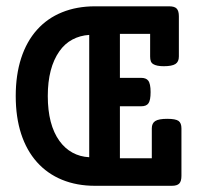

<svg xmlns="http://www.w3.org/2000/svg" viewBox="-20 -600 640 620"><path d="M470.2 -88.9V-185.5Q470.2 -202.1 481.4 -209.2Q492.7 -216.3 520 -216.3Q546.9 -216.3 556.6 -209.5Q565.9 -202.6 565.9 -185.5V-32.2Q565.9 -14.6 558.8 -7.3Q551.8 0 534.7 0H286.6Q228 0 180.4 -19.5Q132.8 -39.1 99.6 -76.2Q65.9 -113.8 48.3 -167.7Q30.8 -221.7 30.8 -290Q30.8 -357.9 48.3 -412.1Q65.9 -466.3 99.6 -503.9Q132.8 -541 180.4 -560.3Q228 -579.6 286.6 -579.6H526.4Q543.5 -579.6 550.5 -572.3Q557.6 -564.9 557.6 -547.4V-417.5Q557.6 -400.4 546.4 -393.3Q535.2 -386.2 508.8 -386.2Q485.4 -386.2 474.6 -393.1Q469.2 -396.5 467 -402.3Q464.8 -408.2 464.8 -417.5V-490.7H367.2V-348.6H435.5Q451.7 -348.6 458.5 -339.8Q466.3 -330.1 466.3 -302.7Q466.3 -276.4 459.5 -266.6Q453.1 -256.8 435.5 -256.8H367.2V-88.9ZM268.1 -487.3Q238.3 -485.4 213.6 -472.2Q189 -459 171.9 -434.6Q134.3 -381.3 134.3 -290Q134.3 -197.3 171.9 -145Q189.5 -120.6 213.9 -107.2Q238.3 -93.8 268.1 -92.3Z"/></svg>

Font: Courier Prime SemiBold
Style: Regular
Weight: 600
Designer: Alan Dague-Greene
Foundry: Quote-Unquote Apps
Version: Version 1.202